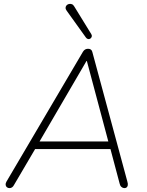

<svg xmlns="http://www.w3.org/2000/svg" viewBox="-20 -962 756 988"><path d="M29 6Q21 6 15.5 1.5Q10 -3 9 -10.5Q8 -18 13 -27L407 -696Q412 -704 418.5 -707.5Q425 -711 433 -711Q442 -711 447.5 -707Q453 -703 455 -695L635 -29Q639 -16 637.5 -8.5Q636 -1 631.5 2.5Q627 6 620 6Q612 6 605 0Q598 -6 596 -16L546 -204L570 -195H134L166 -204L52 -10Q48 -2 42 2Q36 6 29 6ZM425 -648 180 -228 157 -234H559L539 -228L427 -648ZM422 -769 323 -907Q317 -915 317.5 -922.5Q318 -930 323 -935Q328 -940 335 -941.5Q342 -943 349.5 -940.5Q357 -938 362 -929L450 -786Q454 -779 452 -773Q450 -767 445 -763.5Q440 -760 433.5 -761Q427 -762 422 -769Z"/></svg>

Font: Nunito ExtraLight ExtraLight
Style: Italic
Weight: 250
Italic angle: -9°
Version: Version 3.602